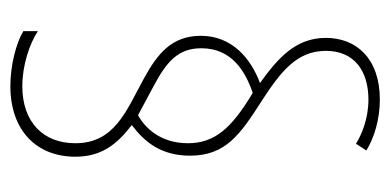

<svg xmlns="http://www.w3.org/2000/svg" viewBox="-211 -589 752 370"><g transform="rotate(90 165.0 -404.0)"><path d="M49 -415C49 -358 85 -331 130 -306C194 -271 256 -249 256 -173C256 -112 216 -71 146 -71C106 -71 64 -85 40 -101V-73C63 -59 106 -48 146 -48C233 -48 282 -100 282 -173C282 -222 260 -252 221 -282C253 -306 280 -338 280 -394C280 -463 239 -491 175 -532C118 -569 78 -600 78 -656C78 -711 117 -738 172 -738C210 -738 241 -724 257 -714L270 -734C246 -749 210 -760 172 -760C92 -760 53 -714 53 -656C53 -597 93 -563 140 -529C94 -512 49 -476 49 -415ZM73 -416C73 -475 118 -501 159 -515C228 -474 256 -441 256 -390C256 -337 226 -307 202 -294L146 -324C99 -349 73 -371 73 -416Z"/></g></svg>

Font: Noto Sans Malayalam ExtraCondensed Thin
Style: Regular
Weight: 100
Width: 2
Designer: Jelle Bosma - Monotype Design Team
Foundry: Monotype Imaging Inc.
Version: Version 2.104